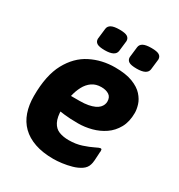

<svg xmlns="http://www.w3.org/2000/svg" viewBox="-169 -817 876 939"><g transform="rotate(30 269.5 -347.0)"><path d="M308 -531Q369 -531 407.5 -516Q446 -501 466.5 -478Q487 -455 494.5 -430.5Q502 -406 502 -386Q502 -336 482.5 -301Q463 -266 431.5 -244.5Q400 -223 362 -213Q324 -203 287 -203Q240 -203 208 -207Q176 -211 148 -216L183 -266V-225Q183 -178 196.5 -152.5Q210 -127 233.5 -118Q257 -109 288 -109Q328 -109 361 -120Q394 -131 416 -142Q438 -153 443 -153Q446 -153 448.5 -151.5Q451 -150 451 -139Q450 -137 449.5 -121Q449 -105 447.5 -87.5Q446 -70 443 -62Q437 -41 417 -27.5Q397 -14 370.5 -6.5Q344 1 317 4.5Q290 8 269 8Q208 8 163.5 -7.5Q119 -23 90 -51.5Q61 -80 47 -120.5Q33 -161 33 -212Q33 -328 71 -398Q109 -468 171.5 -499.5Q234 -531 308 -531ZM298 -414Q267 -414 245.5 -399Q224 -384 210.5 -358.5Q197 -333 190 -302H238Q266 -302 286.5 -306Q307 -310 321 -316.5Q335 -323 343 -331.5Q351 -340 354.5 -349Q358 -358 358 -367Q358 -392 341 -403Q324 -414 298 -414ZM414 -702Q446 -702 458.5 -694Q471 -686 471 -670L464 -610Q459 -578 401 -578Q369 -578 356.5 -586Q344 -594 344 -610L351 -670Q353 -686 368 -694Q383 -702 414 -702ZM234 -702Q266 -702 278.5 -694Q291 -686 291 -670L284 -610Q279 -578 221 -578Q189 -578 176.5 -586Q164 -594 164 -610L171 -670Q173 -686 188 -694Q203 -702 234 -702Z"/></g></svg>

Font: Asap VF Beta
Style: Italic
Weight: 400
Italic angle: -6°
Designer: Pablo Cosgaya
Foundry: Pablo Cosgaya
Version: Version 1.007